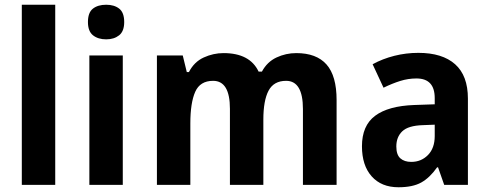

<svg xmlns="http://www.w3.org/2000/svg" viewBox="-20 -780 2063 810"><path d="M213 0H72V-760H213Z M428 -760Q462 -760 483 -743.5Q504 -727 504 -687Q504 -648 482.5 -631Q461 -614 428 -614Q394 -614 372.5 -631Q351 -648 351 -687Q351 -727 372 -743.5Q393 -760 428 -760ZM498 -546V0H357V-546Z M1230 -556Q1315 -556 1357.5 -508Q1400 -460 1400 -358V0H1258V-320Q1258 -439 1187 -439Q1135 -439 1113 -397.5Q1091 -356 1091 -275V0H950V-321Q950 -439 879 -439Q824 -439 803.5 -392.5Q783 -346 783 -259V0H642V-546H751L768 -476H777Q799 -519 839.5 -537.5Q880 -556 923 -556Q1034 -556 1071 -478H1085Q1107 -519 1146.5 -537.5Q1186 -556 1230 -556Z M1745 -557Q1846 -557 1900 -509Q1954 -461 1954 -364V0H1854L1828 -74H1824Q1793 -30 1757 -10Q1721 10 1661 10Q1589 10 1548 -36Q1507 -82 1507 -163Q1507 -250 1562.5 -291.5Q1618 -333 1727 -337L1814 -340V-366Q1814 -449 1737 -449Q1702 -449 1668.5 -438.5Q1635 -428 1598 -410L1552 -509Q1594 -532 1643.5 -544.5Q1693 -557 1745 -557ZM1763 -252Q1702 -250 1677 -226Q1652 -202 1652 -162Q1652 -127 1669 -112Q1686 -97 1715 -97Q1757 -97 1785.5 -126Q1814 -155 1814 -206V-254Z"/></svg>

Font: Noto Sans Gurmukhi UI SemiCondensed
Style: Bold
Weight: 700
Width: 4
Designer: Jelle Bosma - Monotype Design Team
Foundry: Monotype Imaging Inc.
Version: Version 2.004; ttfautohint (v1.8.4.7-5d5b)